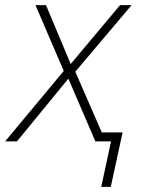

<svg xmlns="http://www.w3.org/2000/svg" viewBox="-47 -550 559 747"><path d="M347 177 385 0H324L219 -244L19 0H-27L201 -274L91 -530H132L228 -301L420 -530H465L246 -271L349 -35H430L384 177Z"/></svg>

Font: Noto Sans Disp ExtLt
Style: Italic
Weight: 200
Italic angle: -12°
Designer: Monotype Design Team
Foundry: Monotype Imaging Inc.
Version: Version 2.000;GOOG;noto-source:20170915:90ef993387c0